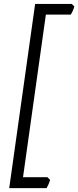

<svg xmlns="http://www.w3.org/2000/svg" viewBox="-20 -801 401 985"><path d="M361.3 -768.1Q358.4 -755.9 352.8 -743.9Q347.2 -731.9 343.3 -726.1H215.3L98.1 107.9H223.1L237.3 122.1Q234.4 131.8 229.2 143.8Q224.1 155.8 219.2 164.1H27.3L160.2 -780.8H348.1Z"/></svg>

Font: Gentium Plus CyrE
Style: Italic
Weight: 400
Italic angle: -8°
Designer: J. Victor Gaultney, Annie Olsen, Iska Routamaa, Becca Hirsbrunner
Foundry: SIL International
Version: Version 5.000